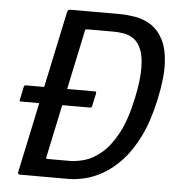

<svg xmlns="http://www.w3.org/2000/svg" viewBox="-50 -719 695 766"><g transform="rotate(5 297.5 -336.5)"><path d="M579 -347Q560 -259 530 -198Q500 -137 463.5 -98Q427 -59 389 -37.5Q351 -16 316 -8Q281 0 254 0H58Q54 0 51.5 -2.5Q49 -5 50 -9L189 -664Q192 -673 201 -673H397Q429 -673 463 -667Q497 -661 525.5 -642.5Q554 -624 573 -588Q592 -552 595 -493.5Q598 -435 579 -347ZM489 -347Q504 -419 503.5 -466Q503 -513 491.5 -540.5Q480 -568 461.5 -581Q443 -594 421.5 -597.5Q400 -601 381 -601H276Q270 -601 268.5 -599.5Q267 -598 266 -594L157 -79Q156 -75 157 -73.5Q158 -72 162 -72H251Q277 -72 309.5 -81Q342 -90 376.5 -118.5Q411 -147 440.5 -201.5Q470 -256 489 -347ZM38 -291Q32 -291 31.5 -293Q31 -295 32 -300L42 -348Q43 -354 45 -355.5Q47 -357 53 -357H325Q330 -357 331.5 -355.5Q333 -354 332 -348L321 -298Q320 -294 318.5 -292.5Q317 -291 311 -291Z"/></g></svg>

Font: Glory Thin Medium
Style: Italic
Weight: 500
Italic angle: -12°
Version: Version 1.011